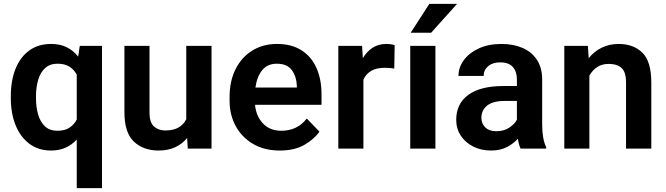

<svg xmlns="http://www.w3.org/2000/svg" viewBox="-20 -764 3424 987"><path d="M35.6 -258.8V-269Q35.6 -349.6 59.8 -410.2Q84 -470.7 130.4 -504.4Q176.8 -538.1 243.2 -538.1Q289.1 -538.1 323.2 -521Q357.4 -503.9 381.8 -473.1L390.1 -528.3H504.4V203.1H374.5V-46.9Q350.6 -20 317.6 -5.1Q284.7 9.8 242.2 9.8Q176.8 9.8 130.4 -25.4Q84 -60.5 59.8 -121.3Q35.6 -182.1 35.6 -258.8ZM165 -269V-258.8Q165 -213.4 176 -175.3Q187 -137.2 211.2 -114.5Q235.4 -91.8 274.9 -91.8Q312.5 -91.8 336.7 -107.4Q360.8 -123 374.5 -149.4V-380.4Q360.8 -406.2 336.7 -421.4Q312.5 -436.5 275.9 -436.5Q236.3 -436.5 211.9 -414.1Q187.5 -391.6 176.3 -353.5Q165 -315.4 165 -269Z M945.3 0 941.9 -54.7Q917.5 -24.4 880.9 -7.3Q844.2 9.8 794.9 9.8Q716.8 9.8 668.2 -36.1Q619.6 -82 619.6 -187V-528.3H748.5V-186Q748.5 -133.8 772 -113.5Q795.4 -93.3 829.6 -93.3Q872.1 -93.3 898.2 -108.9Q924.3 -124.5 937.5 -150.9V-528.3H1067.4V0Z M1418.5 9.8Q1338.4 9.8 1280.5 -24.4Q1222.7 -58.6 1191.4 -116.5Q1160.2 -174.3 1160.2 -246.1V-265.6Q1160.2 -347.2 1190.9 -408.4Q1221.7 -469.7 1276.6 -503.9Q1331.5 -538.1 1403.8 -538.1Q1479 -538.1 1530 -505.4Q1581.1 -472.7 1606.9 -414.3Q1632.8 -356 1632.8 -279.3V-225.1H1291Q1296.4 -167 1331.8 -129.4Q1367.2 -91.8 1426.3 -91.8Q1508.3 -91.8 1557.1 -154.8L1622.1 -87.4Q1597.2 -50.3 1546.4 -20.3Q1495.6 9.8 1418.5 9.8ZM1402.8 -436.5Q1355 -436.5 1327.9 -403.3Q1300.8 -370.1 1293 -314H1505.9V-323.7Q1504.4 -369.6 1480.5 -403.1Q1456.5 -436.5 1402.8 -436.5Z M2008.8 -531.7 2006.8 -411.6Q1984.4 -415.5 1957.5 -415.5Q1914.6 -415.5 1887.7 -399.4Q1860.8 -383.3 1848.1 -354V0H1719.2V-528.3H1841.3L1845.2 -464.8Q1865.2 -499 1895.5 -518.6Q1925.8 -538.1 1965.8 -538.1Q1990.7 -538.1 2008.8 -531.7Z M2218.3 -528.3V0H2088.9V-528.3ZM2091.3 -595.7 2187 -744.1H2329.6L2196.3 -595.7Z M2656.2 0Q2647 -19 2642.1 -50.8Q2620.1 -25.9 2586.2 -8.1Q2552.2 9.8 2504.4 9.8Q2453.1 9.8 2412.6 -10.7Q2372.1 -31.2 2348.6 -66.9Q2325.2 -102.5 2325.2 -147.9Q2325.2 -231 2387.5 -276.4Q2449.7 -321.8 2568.4 -321.8H2637.2V-356Q2637.2 -396 2616.2 -419.7Q2595.2 -443.4 2551.3 -443.4Q2512.2 -443.4 2489.3 -423.8Q2466.3 -404.3 2466.3 -373.5H2336.9Q2336.9 -417.5 2364.3 -454.8Q2391.6 -492.2 2441.4 -515.1Q2491.2 -538.1 2558.6 -538.1Q2618.7 -538.1 2665.8 -517.8Q2712.9 -497.6 2740 -456.8Q2767.1 -416 2767.1 -355V-124.5Q2767.1 -48.8 2787.6 -8.3V0ZM2530.8 -89.4Q2569.8 -89.4 2597.7 -107.7Q2625.5 -126 2637.2 -148.4V-245.1H2574.7Q2513.7 -245.1 2484.1 -221.2Q2454.6 -197.3 2454.6 -158.2Q2454.6 -128.4 2474.9 -108.9Q2495.1 -89.4 2530.8 -89.4Z M3108.9 -435.5Q3074.2 -435.5 3049.3 -418.9Q3024.4 -402.3 3009.8 -374.5V0H2880.9V-528.3H3002L3006.3 -464.8Q3033.7 -499.5 3073 -518.8Q3112.3 -538.1 3160.2 -538.1Q3235.8 -538.1 3282 -493.4Q3328.1 -448.7 3328.1 -338.9V0H3198.2V-339.8Q3198.2 -394 3175 -414.8Q3151.9 -435.5 3108.9 -435.5Z"/></svg>

Font: Vazirmatn UI SemiBold
Style: Regular
Weight: 600
Designer: Saber Rastikerdar
Foundry: Saber Rastikerdar
Version: Version 33.003